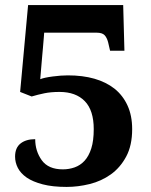

<svg xmlns="http://www.w3.org/2000/svg" viewBox="-20 -734 599 764"><path d="M230 -60.1Q254.9 -60.1 277.3 -68.1Q299.8 -76.2 316.4 -94.2Q333.5 -112.8 343.3 -143.6Q353 -174.3 353 -220.2Q353 -294.9 317.4 -331.5Q281.7 -368.2 216.8 -368.2Q182.6 -368.2 156.5 -362.8Q130.4 -357.4 106 -350.1L60.1 -368.2L91.8 -713.9H470.2L475.1 -532.2H418L410.2 -565.9Q405.3 -584.5 396 -594.2Q386.7 -604 363.8 -604H155.8Q155.8 -603 154.3 -584.5Q152.8 -565.9 150.9 -543.9Q148.9 -522 147.9 -510.7L140.1 -418.9Q156.2 -425.3 189.7 -429.7Q223.1 -434.1 250 -434.1Q368.2 -434.1 436 -380.9Q469.2 -354 487.5 -314Q505.9 -273.9 505.9 -220.2Q505.9 -155.3 482.2 -111.1Q458.5 -66.9 420.9 -40Q383.3 -13.2 336.9 -1.7Q290.5 9.8 245.1 9.8Q189 9.8 149.9 -0.5Q110.8 -10.7 86.4 -27.3Q62 -44.4 51 -65.9Q40 -87.4 40 -110.8Q40 -146 61.8 -163.1Q83.5 -180.2 120.1 -180.2Q120.1 -132.8 146.2 -96.4Q172.4 -60.1 230 -60.1Z"/></svg>

Font: Koh Santepheap
Style: Bold
Weight: 700
Designer: Danh Hong
Version: Version 2.002; ttfautohint (v1.8.3)